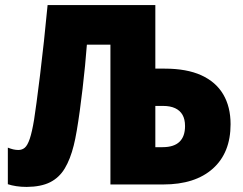

<svg xmlns="http://www.w3.org/2000/svg" viewBox="-20 -734 965 764"><path d="M86.4 9.8Q63.5 9.8 44.7 6.8Q25.9 3.9 11.2 -1V-146.5Q22.5 -142.1 32.7 -139.6Q43 -137.2 53.2 -137.2Q67.9 -137.2 78.6 -146.2Q89.4 -155.3 98.4 -181.6Q107.4 -208 115.7 -258.3Q119.1 -280.8 125.5 -326.9Q131.8 -373 139.4 -435.5Q147 -498 154.8 -569.6Q162.6 -641.1 169.4 -713.9H598.1V-460.9H635.7Q722.7 -460.9 780.8 -434.6Q838.9 -408.2 868.2 -358.6Q897.5 -309.1 897.5 -239.7Q897.5 -126 826.9 -63Q756.3 0 629.9 0H419.4V-556.2H325.7Q322.8 -517.1 318.4 -472.2Q314 -427.2 308.6 -381.3Q303.2 -335.4 297.4 -292.5Q291.5 -249.5 285.4 -213.9Q279.3 -178.2 273.4 -155.3Q259.8 -100.6 237.8 -64Q215.8 -27.3 179.7 -9Q143.6 9.3 86.4 9.8ZM598.1 -148.4H627Q671.9 -148.4 694.1 -169.7Q716.3 -190.9 716.3 -232.4Q716.3 -259.3 706.3 -276.9Q696.3 -294.4 676.8 -303.5Q657.2 -312.5 629.4 -312.5H598.1Z"/></svg>

Font: Open Sans SemiCondensed ExtraBold
Style: Regular
Weight: 800
Width: 4
Designer: Monotype Design Team
Foundry: Monotype Imaging Inc.
Version: Version 3.000